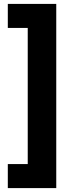

<svg xmlns="http://www.w3.org/2000/svg" viewBox="-20 -818 370 983"><path d="M20 22V145H268V-798H20V-675H122V22Z"/></svg>

Font: Kreadon Extra Bold
Style: Regular
Weight: 800
Designer: kohakuno
Foundry: StudioGnu
Version: Version 1.000;Glyphs 3.1.2 (3151)